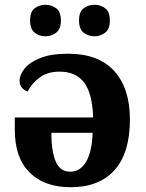

<svg xmlns="http://www.w3.org/2000/svg" viewBox="-20 -774 612 804"><path d="M276 10Q167 10 104.5 -51Q42 -112 42 -231V-282H370Q367 -382 332.5 -428Q298 -474 230 -474Q179 -474 146 -449.5Q113 -425 96 -391Q82 -395 72 -406.5Q62 -418 62 -435Q62 -461 83 -487Q104 -513 148.5 -531Q193 -549 265 -549Q393 -549 458.5 -476.5Q524 -404 524 -274Q524 -133 459.5 -61.5Q395 10 276 10ZM274 -55Q316 -55 340.5 -96.5Q365 -138 368 -218H195Q195 -142 213 -98.5Q231 -55 274 -55ZM376 -622Q350 -622 330.5 -637Q311 -652 311 -688Q311 -725 330.5 -739.5Q350 -754 376 -754Q400 -754 420 -739.5Q440 -725 440 -688Q440 -652 420 -637Q400 -622 376 -622ZM170 -622Q145 -622 125.5 -637Q106 -652 106 -688Q106 -725 125.5 -739.5Q145 -754 170 -754Q195 -754 215 -739.5Q235 -725 235 -688Q235 -652 215 -637Q195 -622 170 -622Z"/></svg>

Font: Noto Serif
Style: Bold
Weight: 700
Designer: Monotype Design Team
Foundry: Monotype Imaging Inc.
Version: Version 2.014